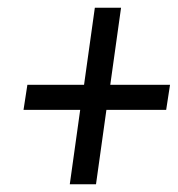

<svg xmlns="http://www.w3.org/2000/svg" viewBox="-20 -547 462 498"><path d="M411 -262H256L229 -69H161L188 -262H41L51 -327H198L226 -527H294L266 -327H421Z"/></svg>

Font: Gudea
Style: Italic
Weight: 400
Version: Version 1.002